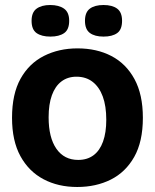

<svg xmlns="http://www.w3.org/2000/svg" viewBox="-20 -732 618 766"><path d="M288 14Q212 14 153.5 -17Q95 -48 61.5 -109Q28 -170 28 -262Q28 -357 62 -418Q96 -479 155.5 -509Q215 -539 289 -539Q366 -539 424.5 -508.5Q483 -478 516.5 -416.5Q550 -355 550 -262Q550 -167 515.5 -106Q481 -45 422 -15.5Q363 14 288 14ZM292 -94Q328 -94 353 -112.5Q378 -131 391 -167Q404 -203 404 -254Q404 -309 390 -347Q376 -385 349.5 -405.5Q323 -426 285 -426Q250 -426 225 -407Q200 -388 187 -352Q174 -316 174 -264Q174 -183 205 -138.5Q236 -94 292 -94ZM393 -586Q358 -586 338.5 -600.5Q319 -615 319 -649Q319 -683 338.5 -697.5Q358 -712 393 -712Q428 -712 447.5 -697.5Q467 -683 467 -649Q467 -614 447.5 -600Q428 -586 393 -586ZM181 -586Q146 -586 126 -600Q106 -614 106 -649Q106 -683 126 -697.5Q146 -712 180 -712Q215 -712 235.5 -697.5Q256 -683 256 -649Q256 -614 236 -600Q216 -586 181 -586Z"/></svg>

Font: Bricolage Grotesque 72pt
Style: Bold
Weight: 700
Designer: Mathieu Triay
Foundry: Atelier Triay
Version: Version 1.001;gftools[0.9.33.dev8+g029e19f]